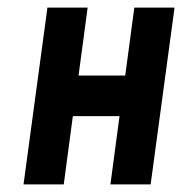

<svg xmlns="http://www.w3.org/2000/svg" viewBox="-20 -486 480 506"><path d="M440 -466H334L310 -287H187L211 -466H105L42 0H148L172 -180H295L271 0H377Z"/></svg>

Font: Hussar Tani
Style: Kurs
Weight: 700
Foundry: Cannot Into Space Fonts
Version: Version 0.92